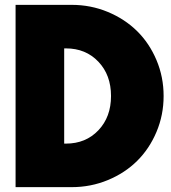

<svg xmlns="http://www.w3.org/2000/svg" viewBox="-20 -770 704 790"><path d="M275 0H44.1V-750H275Q353.6 -750 423.6 -720.9Q493.6 -691.8 544.1 -642Q594.5 -592.3 623.9 -522.7Q653.2 -453.2 653.2 -375Q653.2 -296.8 623.9 -227.3Q594.5 -157.7 544.3 -108Q494.1 -58.2 423.9 -29.1Q353.6 0 275 0ZM251.4 -570.9H244.1V-179.1H251.4Q332.7 -179.1 384.8 -233.9Q436.8 -288.6 436.8 -375Q436.8 -461.4 384.8 -516.1Q332.7 -570.9 251.4 -570.9Z"/></svg>

Font: Spartan MB Black
Style: Regular
Weight: 900
Designer: Matt Bailey, Mirko Velimirovic
Foundry: Matt Bailey
Version: Version 1.005